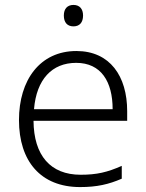

<svg xmlns="http://www.w3.org/2000/svg" viewBox="-20 -749 592 779"><path d="M278 -729C253 -729 239 -713 239 -686C239 -658 253 -642 278 -642C303 -642 317 -658 317 -686C317 -713 303 -729 278 -729ZM290 -542C142 -542 57 -424 57 -262C57 -95 145 10 305 10C373 10 421 -1 474 -24V-76C415 -50 373 -40 307 -40C185 -40 117 -118 116 -259H496V-298C496 -440 426 -542 290 -542ZM289 -494C390 -494 437 -418 437 -306H118C128 -427 191 -494 289 -494Z"/></svg>

Font: Noto Sans Gujarati UI Light
Style: Regular
Weight: 300
Designer: Jelle Bosma - Monotype Design Team, Universal Thirst
Foundry: Monotype Imaging Inc.
Version: Version 2.106